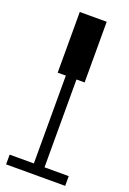

<svg xmlns="http://www.w3.org/2000/svg" viewBox="-137 -748 536 797"><g transform="rotate(20 130.5 -349.5)"><path d="M71 -431V-699H190V-431H154V-43H261V0H0V-43H107V-431Z"/></g></svg>

Font: Montserrat Subrayada
Style: Bold
Weight: 700
Version: Version 2.001